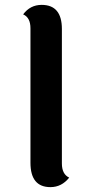

<svg xmlns="http://www.w3.org/2000/svg" viewBox="-20 -758 380 788"><path d="M234 -639V-87Q234 -43 264 -29Q233 10 187 10Q105 10 105 -90V-642Q105 -686 75 -699Q104 -738 151 -738Q234 -738 234 -639Z"/></svg>

Font: Laila SemiBold
Style: Regular
Weight: 600
Designer: Hitesh Malaviya
Foundry: Indian Type Foundry
Version: Version 1.302;PS 1.0;hotconv 1.0.78;makeotf.lib2.5.61930; tt